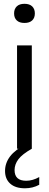

<svg xmlns="http://www.w3.org/2000/svg" viewBox="-20 -781 257 1008"><path d="M69.5 0V-542.5H147V0ZM108.5 -660.5Q82 -660.5 68 -673.8Q54 -687 54 -710.5Q54 -734 68 -747.5Q82 -761 108.5 -761Q135 -761 149 -747.5Q163 -734 163 -710.5Q163 -687 149 -673.8Q135 -660.5 108.5 -660.5ZM111 207.5Q61 207.5 33.8 183.2Q6.5 159 6.5 116.5Q6.5 75 33 40Q59.5 5 122.5 -28L147 0Q96.5 28.5 76.5 55.2Q56.5 82 56.5 112Q56.5 168 117.5 168Q151.5 168 186 148.5V189Q152.5 207.5 111 207.5Z"/></svg>

Font: Encode Sans SmCnd
Style: Regular
Weight: 400
Width: 4
Designer: Multiple Designers
Foundry: Impallari Type
Version: Version 3.002; ttfautohint (v1.8.3) -l 8 -r 50 -G 200 -x 14 